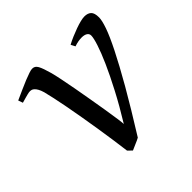

<svg xmlns="http://www.w3.org/2000/svg" viewBox="-132 -573 709 709"><g transform="rotate(-45 223.0 -218.5)"><path d="M436 -416Q436 -400.4 425.3 -369.6Q414.6 -338.9 389.6 -289.1Q364.7 -239.3 324 -168.2Q283.2 -97.2 223.1 -1Q218.8 1.5 212.9 4.2Q207 6.8 200.7 9.5Q194.3 12.2 188 15.1Q181.6 18.1 176.8 20L161.1 4.9Q157.7 -22.5 152.8 -56.4Q147.9 -90.3 142.3 -126.2Q136.7 -162.1 130.4 -198.2Q124 -234.4 118.2 -266.1Q112.3 -297.9 106.7 -323.2Q101.1 -348.6 97.2 -363.8Q93.3 -377 88.9 -384.8Q84.5 -392.6 79.8 -397Q75.2 -401.4 70.8 -402.6Q66.4 -403.8 62 -403.8Q57.6 -403.8 49.6 -401.9Q41.5 -399.9 33.7 -397.7Q25.9 -395.5 14.2 -392.1L7.8 -410.2Q28.3 -419.4 47.4 -428Q66.4 -436.5 82 -442.9Q97.7 -449.2 109.4 -453.1Q121.1 -457 127 -457Q134.3 -457 139.4 -453.9Q144.5 -450.7 148.7 -443.4Q152.8 -436 157 -424.1Q161.1 -412.1 166 -395Q169.4 -382.8 175 -355.7Q180.7 -328.6 186.8 -294.9Q192.9 -261.2 199.2 -224.9Q205.6 -188.5 210.7 -156.7Q215.8 -125 219 -102.3Q222.2 -79.6 222.2 -73.2Q258.3 -131.8 285.6 -184.1Q313 -236.3 331.3 -277.6Q349.6 -318.8 358.9 -347.7Q368.2 -376.5 368.2 -389.2Q368.2 -398.9 359.9 -404.1Q351.6 -409.2 337.9 -409.2Q329.6 -409.2 319.6 -407.5Q309.6 -405.8 298.8 -401.9L290 -418.9Q303.7 -426.3 319.6 -433.1Q335.4 -439.9 350.6 -445.3Q365.7 -450.7 378.7 -453.9Q391.6 -457 399.9 -457Q417 -457 426.5 -448.2Q436 -439.5 436 -416Z"/></g></svg>

Font: Akkhara
Style: Italic
Weight: 400
Italic angle: -7°
Designer: J. Victor Gaultney
Version: Version 1.00 June 13, 2006, initial release